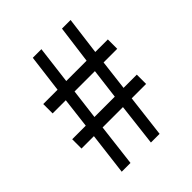

<svg xmlns="http://www.w3.org/2000/svg" viewBox="-185 -760 870 870"><g transform="rotate(-45 250.0 -325.0)"><path d="M89.8 0 114.7 -203.1H35.2V-262.7H122.1L139.6 -408.2H55.2V-468.3H147L169.9 -649.9H225.1L202.6 -468.3H333L356.9 -649.9H412.1L388.7 -468.3H469.2V-408.2H381.8L364.3 -262.7H449.2V-203.1H356.9L332.5 0H276.9L300.8 -203.1H170.4L146 0ZM177.7 -262.7H308.1L326.2 -408.2H195.8Z"/></g></svg>

Font: Varta Light Medium
Style: Regular
Weight: 500
Version: Version 1.004